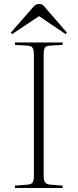

<svg xmlns="http://www.w3.org/2000/svg" viewBox="-20 -943 389 963"><path d="M55 0V-12L119 -17Q138 -19 144 -28.5Q150 -38 150 -63V-666Q150 -693 143.5 -703Q137 -713 117 -714L55 -718V-730H294V-718L230 -714Q211 -713 205 -703.5Q199 -694 199 -666V-62Q199 -38 206 -28.5Q213 -19 232 -17L294 -12V0ZM41 -772 34 -779 145 -906Q152 -914 159 -918.5Q166 -923 176 -923Q187 -923 194 -918Q201 -913 212 -899L316 -779L309 -772L176 -862Z"/></svg>

Font: Display Extralight
Style: Regular
Weight: 200
Designer: Latin by Veronika Burian and Jose Scaglione. Greek by Irene Vlachou. Cyrillic by Vera Evstafieva.
Foundry: TypeTogether
Version: Version 3.002